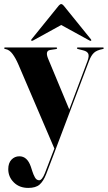

<svg xmlns="http://www.w3.org/2000/svg" viewBox="-22 -676 528 941"><path d="M234 79 244.5 52 68.5 -359Q54.5 -391.5 39.5 -411.5Q24.5 -431.5 7 -435Q1 -436 -0.2 -437.2Q-1.5 -438.5 -1.5 -440Q-1.5 -443.5 3 -443.5H253.5Q258 -443.5 258 -439.5Q258 -436.5 252.5 -435.5L223.5 -431Q198 -426.5 214 -388L317.5 -139.5L407 -377.5Q416 -402.5 410.2 -413.5Q404.5 -424.5 386.5 -429L361 -435.5Q355 -437 355 -439.5Q355 -443.5 359.5 -443.5H482Q486.5 -443.5 486.5 -439.5Q486.5 -436.5 481 -435.5Q452.5 -430 438.8 -417.5Q425 -405 414.5 -377.5L238.5 88Q218 143 204.2 177.8Q190.5 212.5 171.8 228.8Q153 245 116.5 245Q73 245 45.8 218Q18.5 191 18.5 153Q18.5 123 34.2 106.5Q50 90 73 90Q111.5 90 129 140.5L136.5 163.5Q141.5 179.5 149.2 193.5Q157 207.5 170 207.5Q184 207.5 198 172.8Q212 138 234 79ZM140 -477.5Q134 -474.5 132 -476.5Q129 -479.5 132.5 -483.5L266 -648.5Q272.5 -656 278 -656Q283.5 -656 290 -648.5L423.5 -483.5Q427.5 -479 424 -476.5Q422.5 -474.5 416.5 -477.5L278 -553.5Z"/></svg>

Font: Fraunces 144pt S000
Style: Bold
Weight: 700
Version: Version 1.000; ttfautohint (v1.8.3)